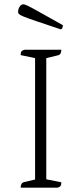

<svg xmlns="http://www.w3.org/2000/svg" viewBox="-20 -872 377 892"><path d="M76 0Q76 -22 92 -26L143 -38V-602L76 -616Q76 -628 79.5 -633Q83 -638 94 -641H265Q265 -618 249 -615L195 -602V-39L265 -25Q265 -14 261.5 -8.5Q258 -3 247 0ZM261 -736Q190 -760 149.5 -773.5Q109 -787 91 -794.5Q73 -802 68.5 -806.5Q64 -811 64 -816Q64 -829 71 -840.5Q78 -852 89 -852Q95 -852 109.5 -845Q124 -838 161.5 -817Q199 -796 272 -755Q272 -748 269.5 -742Q267 -736 261 -736Z"/></svg>

Font: Petrona ExtraLight
Style: Regular
Weight: 200
Designer: Ringo R. Seeber
Foundry: Ringo R. Seeber
Version: Version 2.001; ttfautohint (v1.8.3)